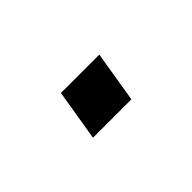

<svg xmlns="http://www.w3.org/2000/svg" viewBox="-1 -641 601 601"><g transform="rotate(-45 300.0 -340.0)"><path d="M201 -255 229 -425H399L371 -255Z"/></g></svg>

Font: Iosevka SS04 Extended Oblique
Style: Bold
Weight: 700
Width: 7
Italic angle: -9°
Monospace: yes
Designer: Belleve Invis
Foundry: Belleve Invis
Version: Version 19.0.0; ttfautohint (v1.8.4)